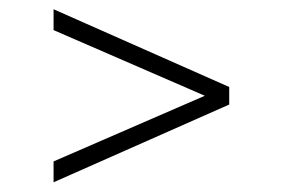

<svg xmlns="http://www.w3.org/2000/svg" viewBox="-20 -582 596 405"><path d="M93 -197.5V-241.5L412 -380L93 -518.5V-562.5L463.5 -398.5V-361.5Z"/></svg>

Font: Encode Sans Expanded ExtraLight
Style: Regular
Weight: 200
Width: 7
Designer: Multiple Designers
Foundry: Impallari Type
Version: Version 3.000; ttfautohint (v1.8.3) -l 8 -r 50 -G 200 -x 14 